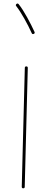

<svg xmlns="http://www.w3.org/2000/svg" viewBox="-20 -1044 272 1073"><path d="M109.9 8.3Q101.6 8.3 101.6 0L118.7 -664.6Q118.7 -672.9 127 -672.9Q135.3 -672.9 135.3 -664.6L118.2 0Q118.2 8.3 109.9 8.3ZM72.3 -1022Q78.6 -1027.3 84.5 -1020.5Q106.9 -992.2 131.3 -947.8Q155.8 -903.3 172.9 -865.7Q176.3 -857.9 168.5 -854.5Q160.6 -851.1 157.2 -858.9Q140.6 -896 116.2 -939.5Q91.8 -982.9 70.8 -1009.8Q65.4 -1016.1 72.3 -1022Z"/></svg>

Font: Mikhak-DS1-FD Thin
Style: Regular
Weight: 100
Designer: Amin Abedi
Version: Version 3.2